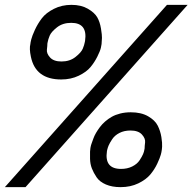

<svg xmlns="http://www.w3.org/2000/svg" viewBox="-65 -770 792 790"><path d="M-45 0 622 -750H707L40 0ZM187 -443Q81 -443 62 -537Q55 -570 60 -589Q60 -593 63.5 -607.5Q67 -622 78.5 -647Q90 -672 107 -694.5Q124 -717 156.5 -733.5Q189 -750 229 -750Q269 -750 296.5 -734Q324 -718 335 -699Q346 -680 350.5 -652.5Q355 -625 354.5 -614Q354 -603 353 -590V-589Q353 -586 350 -573Q347 -560 335.5 -537Q324 -514 307.5 -494Q291 -474 259 -458.5Q227 -443 187 -443ZM188 -517Q222 -517 245.5 -535.5Q269 -554 275.5 -569.5Q282 -585 284 -597L285 -602Q296 -676 228 -676Q193 -676 169.5 -657.5Q146 -639 139.5 -623.5Q133 -608 131 -596L130 -591Q130 -582 128 -566Q126 -550 141 -533.5Q156 -517 188 -517ZM431 0Q396 0 370.5 -11Q345 -22 332.5 -40.5Q320 -59 313 -77Q306 -95 305.5 -116.5Q305 -138 305.5 -146Q306 -154 307 -161L308 -166Q309 -172 312 -180Q315 -188 319 -199.5Q323 -211 330 -223Q337 -235 346 -247Q355 -259 367.5 -270Q380 -281 395 -289.5Q410 -298 430 -303Q450 -308 473 -308Q516 -308 544.5 -291.5Q573 -275 584 -253Q595 -231 599 -206Q603 -181 602 -166.5Q601 -152 600 -149Q600 -146 596.5 -133Q593 -120 582 -96.5Q571 -73 553.5 -52Q536 -31 504 -15.5Q472 0 431 0ZM433 -75Q459 -75 479 -85Q499 -95 509 -110Q519 -125 523.5 -135.5Q528 -146 529 -154L530 -159Q530 -168 532 -184Q534 -200 519 -216.5Q504 -233 472 -233Q446 -233 426.5 -223Q407 -213 396.5 -197Q386 -181 382 -171.5Q378 -162 376 -153L375 -148Q364 -75 433 -75Z"/></svg>

Font: Hermit LightItalic
Style: Regular
Weight: 300
Italic angle: -10°
Designer: Pablo Caro
Version: Version 2.000;PS 002.000;hotconv 1.0.88;makeotf.lib2.5.64775